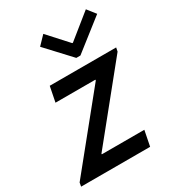

<svg xmlns="http://www.w3.org/2000/svg" viewBox="-195 -865 873 967"><g transform="rotate(-30 241.5 -381.0)"><path d="M-10.7 0 -6.8 -22 320.8 -426.3V-430.7H88.9L106.4 -519H492.7L488.3 -497.1L161.1 -92.8V-88.9H408.2L390.6 0ZM292.5 -573.7 162.6 -713.4 209 -761.7 312 -648.4H315.9L456.5 -761.7L494.6 -713.4L316.4 -573.7Z"/></g></svg>

Font: Reddit Sans Medium
Style: Italic
Weight: 500
Italic angle: -11.25°
Designer: Stephen Hutchings
Version: Version 1.013